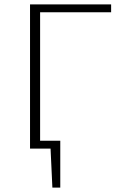

<svg xmlns="http://www.w3.org/2000/svg" viewBox="-20 -678 550 876"><path d="M147 0V-36H255L234 0ZM219 178 209 -36H255V178ZM117 0V-658H163V0ZM138 -622V-658H487V-622Z"/></svg>

Font: Ysabeau SC ExtraLight
Style: Regular
Weight: 250
Designer: Christian Thalmann (Catharsis Fonts)
Version: Version 2.001;gftools[0.9.30]; featfreeze: smcp